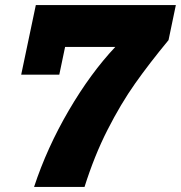

<svg xmlns="http://www.w3.org/2000/svg" viewBox="-20 -741 717 761"><path d="M437 -555H238L215 -445H64L122 -721H677L648 -582Q572 -490 515.5 -410Q459 -330 406.5 -227Q354 -124 315 0H115Q166 -155 252.5 -303Q339 -451 437 -555Z"/></svg>

Font: Mona Sans Black
Style: Italic
Weight: 900
Italic angle: -11.7°
Designer: Deni Anggara
Foundry: GitHub
Version: Version 2.000